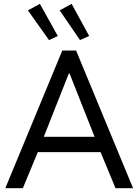

<svg xmlns="http://www.w3.org/2000/svg" viewBox="-20 -984 724 1004"><path d="M305.7 -719.7H377.9L675.8 0H584L505.9 -188.5H177.7L99.6 0H7.8ZM126 -929.7 188.5 -963.9 282.2 -795.9 236.3 -774.4ZM292 -929.7 354.5 -963.9 446.3 -795.9 398.4 -774.4ZM474.6 -268.6 343.8 -599.6H339.8L209 -268.6Z"/></svg>

Font: Reddit Sans Fudge
Style: Regular
Weight: 400
Designer: Stephen Hutchings
Foundry: Reddit
Version: Version 1.011